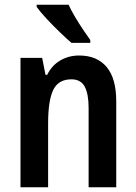

<svg xmlns="http://www.w3.org/2000/svg" viewBox="-20 -786 572 806"><path d="M312 -553Q387 -553 427.5 -505Q468 -457 468 -360V0H352V-332Q352 -392 335.5 -422.5Q319 -453 280 -453Q225 -453 203.5 -408.5Q182 -364 182 -268V0H66V-543H157L171 -472H178Q198 -512 233.5 -532.5Q269 -553 312 -553ZM268 -766Q278 -744 294.5 -716Q311 -688 328.5 -662Q346 -636 359 -618V-606H280Q260 -623 231 -651Q202 -679 175 -708Q148 -737 134 -757V-766Z"/></svg>

Font: Noto Sans Condensed SemiBold
Style: Regular
Weight: 600
Width: 3
Designer: Monotype Design Team
Foundry: Monotype Imaging Inc.
Version: Version 2.013; ttfautohint (v1.8.4.7-5d5b)